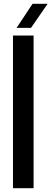

<svg xmlns="http://www.w3.org/2000/svg" viewBox="-20 -986 270 1006"><path d="M48 0V-800H156V0ZM67 -840 150.5 -966H229.5L142.5 -840Z"/></svg>

Font: Big Shoulders Stencil Display
Style: Bold
Weight: 700
Designer: Patric King
Foundry: XO Type Co
Version: Version 1.000